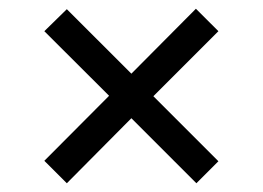

<svg xmlns="http://www.w3.org/2000/svg" viewBox="-20 -577 599 437"><path d="M132.1 -159.9 80.9 -211 228.3 -359 80.9 -506 132.1 -556.1 279 -409.3 425.9 -557.1 477.1 -506 329.1 -358 477.1 -210 427 -159.9 279 -307.9Z"/></svg>

Font: Noto Serif Malayalam
Style: Regular
Weight: 400
Designer: Indian type Foundry, Jelle Bosma, Monotype Design Team
Foundry: Monotype Imaging Inc.
Version: Version 2.103